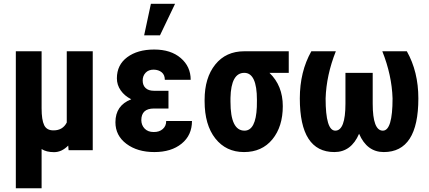

<svg xmlns="http://www.w3.org/2000/svg" viewBox="-20 -802 2290 1025"><path d="M202.1 -528.3V-224.1Q202.1 -162.1 215.8 -133.8Q229.5 -105.5 266.1 -106Q314.9 -106 336.4 -147.9V-528.3H475.1V0H346.2L344.2 -24.9Q309.6 10.3 268.6 10.3Q227.5 10.3 202.1 -6.3V203.1H64.5V-528.3Z M596.2 -149.4Q596.2 -239.3 680.7 -272Q645 -290 624.5 -319.3Q604 -348.6 604 -383.8Q604 -455.6 659.2 -496.6Q714.4 -537.6 803.2 -537.6Q892.1 -537.6 944.8 -492.2Q998 -446.8 998 -376H859.9Q859.9 -402.3 843.3 -416Q826.7 -429.7 800.3 -430.2Q772.9 -430.2 757.3 -413.6Q741.7 -397 741.7 -372.1Q741.7 -346.7 757.3 -332Q772.9 -317.4 801.3 -317.4H879.4V-222.7H801.8Q734.4 -222.7 734.4 -160.2Q734.9 -133.3 752.4 -115.2Q770 -97.2 800.3 -97.2Q830.6 -96.7 849.1 -113.3Q867.7 -129.9 867.2 -156.2H1004.9Q1004.9 -80.1 949.7 -35.2Q894.5 9.8 804.2 9.8Q713.4 9.8 654.8 -34.2Q596.2 -78.1 596.2 -149.4ZM785.6 -781.7H914.6L834 -613.3H749.5Z M1284.2 -413.1Q1213.4 -413.1 1210.4 -279.3V-258.8Q1210.4 -104.5 1285.2 -104.5Q1345.7 -104.5 1351.1 -230.5L1351.6 -269Q1351.6 -413.1 1284.2 -413.1ZM1521.5 -413.1H1418.5Q1489.7 -344.7 1489.7 -235.4Q1489.7 -126 1434.1 -58.1Q1378.4 9.8 1282.7 9.8Q1187 9.8 1129.6 -62.7Q1072.3 -135.3 1072.3 -261.7V-269Q1072.3 -386.7 1129.2 -457.5Q1186 -528.3 1284.2 -528.3L1284.7 -527.8V-528.3H1521.5Z M1765.1 9.8Q1580.6 9.8 1580.6 -276.4Q1580.6 -419.4 1642.1 -528.3H1772.9Q1722.2 -400.9 1718.3 -276.4Q1718.3 -104.5 1770 -104.5Q1824.2 -104.5 1824.2 -249V-413.1H1969.7V-248.5Q1969.7 -104.5 2023.9 -104.5Q2075.7 -104.5 2075.7 -276.4Q2071.8 -400.9 2021 -528.3H2151.9Q2213.4 -419.4 2213.4 -276.4Q2213.4 9.8 2028.8 9.8Q1939 9.8 1897 -87.9Q1855 9.8 1765.1 9.8Z"/></svg>

Font: RobotoCondensed-Bold
Style: Bold
Weight: 700
Designer: Google
Version: Version 2.001240; 2014